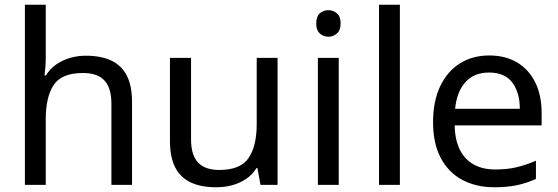

<svg xmlns="http://www.w3.org/2000/svg" viewBox="-20 -780 2356 810"><path d="M85 0V-760H173V-537Q173 -518 171.5 -498Q170 -478 168 -462H174Q191 -490 217 -508Q243 -526 275 -535.5Q307 -545 341 -545Q406 -545 449.5 -524.5Q493 -504 515 -461Q537 -418 537 -349V0H450V-343Q450 -408 421 -440Q392 -472 330 -472Q240 -472 206.5 -421.5Q173 -371 173 -277V0Z M892 10Q828 10 784.5 -10.5Q741 -31 719 -74Q697 -117 697 -185V-536H786V-191Q786 -127 815 -95Q844 -63 905 -63Q994 -63 1028.5 -113Q1063 -163 1063 -257V-536H1151V0H1079L1066 -71H1062Q1045 -43 1018 -25Q991 -7 959 1.5Q927 10 892 10Z M1321 0V-536H1409V0ZM1366 -625Q1344 -625 1329 -639Q1314 -653 1314 -681Q1314 -710 1329 -723.5Q1344 -737 1366 -737Q1386 -737 1401.5 -723.5Q1417 -710 1417 -681Q1417 -653 1401.5 -639Q1386 -625 1366 -625Z M1579 0V-760H1667V0Z M2065 10Q1989 10 1930.5 -21Q1872 -52 1839.5 -113.5Q1807 -175 1807 -264Q1807 -352 1836.5 -415Q1866 -478 1919.5 -512Q1973 -546 2044 -546Q2113 -546 2162.5 -516Q2212 -486 2238.5 -431.5Q2265 -377 2265 -304V-251H1898Q1900 -160 1944.5 -112.5Q1989 -65 2069 -65Q2120 -65 2159.5 -74.5Q2199 -84 2241 -102V-25Q2200 -7 2160 1.5Q2120 10 2065 10ZM1900 -321H2173Q2173 -389 2141.5 -431.5Q2110 -474 2043 -474Q1980 -474 1943.5 -433.5Q1907 -393 1900 -321Z"/></svg>

Font: Noto Sans Symbols
Style: Regular
Weight: 400
Designer: Monotype Design Team
Foundry: Monotype Imaging Inc.
Version: Version 2.002